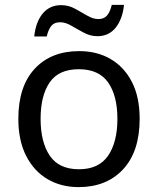

<svg xmlns="http://www.w3.org/2000/svg" viewBox="-20 -755 645 785"><path d="M551 -269Q551 -136 483.5 -63Q416 10 301 10Q230 10 174.5 -22.5Q119 -55 87 -117.5Q55 -180 55 -269Q55 -402 122 -474Q189 -546 304 -546Q377 -546 432.5 -513.5Q488 -481 519.5 -419.5Q551 -358 551 -269ZM146 -269Q146 -174 183.5 -118.5Q221 -63 303 -63Q384 -63 422 -118.5Q460 -174 460 -269Q460 -364 422 -418Q384 -472 302 -472Q220 -472 183 -418Q146 -364 146 -269ZM120 -606Q126 -665 154.5 -699.5Q183 -734 230 -734Q260 -734 286.5 -719.5Q313 -705 337 -691Q361 -677 382 -677Q405 -677 417.5 -691.5Q430 -706 437 -735H487Q481 -677 453 -642Q425 -607 378 -607Q350 -607 323.5 -621Q297 -635 272.5 -649.5Q248 -664 226 -664Q202 -664 190 -649.5Q178 -635 171 -606Z"/></svg>

Font: Noto Sans Hebrew Droid SemiBold
Style: Regular
Weight: 600
Designer: Monotype Design Team
Foundry: Monotype Imaging Inc.
Version: Version 1.100; ttfautohint (v1.8.4.7-5d5b)